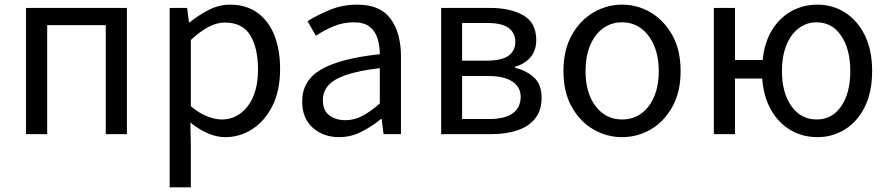

<svg xmlns="http://www.w3.org/2000/svg" viewBox="-20 -577 3824 826"><path d="M92 0V-543H526V0H435V-469H183V0Z M710 229V-543H785L793 -481H796Q833 -511 877.5 -534Q922 -557 969 -557Q1039 -557 1087 -522.5Q1135 -488 1160 -426Q1185 -364 1185 -280Q1185 -187 1152 -121.5Q1119 -56 1065.5 -21.5Q1012 13 949 13Q912 13 874 -3.5Q836 -20 799 -50L801 45V229ZM934 -63Q1002 -63 1046 -120.5Q1090 -178 1090 -279Q1090 -369 1057 -424.5Q1024 -480 947 -480Q913 -480 877 -461Q841 -442 801 -405V-120Q838 -89 872.5 -76Q907 -63 934 -63Z M1439 13Q1371 13 1325.5 -27.5Q1280 -68 1280 -141Q1280 -230 1360.5 -277.5Q1441 -325 1614 -344Q1614 -379 1604.5 -410.5Q1595 -442 1571 -461.5Q1547 -481 1502 -481Q1455 -481 1413 -463Q1371 -445 1339 -423L1303 -486Q1341 -510 1396.5 -533.5Q1452 -557 1517 -557Q1616 -557 1660.5 -496Q1705 -435 1705 -334V0H1630L1622 -65H1619Q1580 -33 1534.5 -10Q1489 13 1439 13ZM1465 -60Q1505 -60 1539.5 -78.5Q1574 -97 1614 -132V-284Q1523 -273 1469 -254.5Q1415 -236 1392 -209Q1369 -182 1369 -147Q1369 -101 1397 -80.5Q1425 -60 1465 -60Z M1878 0V-543H2087Q2176 -543 2231.5 -511Q2287 -479 2287 -405Q2287 -360 2262.5 -331Q2238 -302 2196 -290V-285Q2242 -275 2276 -245Q2310 -215 2310 -156Q2310 -102 2282.5 -67.5Q2255 -33 2206.5 -16.5Q2158 0 2095 0ZM1968 -316H2071Q2139 -316 2168 -337.5Q2197 -359 2197 -397Q2197 -435 2168.5 -456.5Q2140 -478 2078 -478H1968ZM1968 -65H2085Q2153 -65 2186.5 -90Q2220 -115 2220 -161Q2220 -202 2184.5 -226Q2149 -250 2079 -250H1968Z M2656 13Q2590 13 2532.5 -20.5Q2475 -54 2439.5 -117.5Q2404 -181 2404 -271Q2404 -362 2439.5 -425.5Q2475 -489 2532.5 -523Q2590 -557 2656 -557Q2723 -557 2780 -523Q2837 -489 2872.5 -425.5Q2908 -362 2908 -271Q2908 -181 2872.5 -117.5Q2837 -54 2780 -20.5Q2723 13 2656 13ZM2656 -63Q2727 -63 2770.5 -120Q2814 -177 2814 -271Q2814 -334 2794 -381Q2774 -428 2738.5 -454.5Q2703 -481 2656 -481Q2609 -481 2573.5 -454.5Q2538 -428 2518.5 -381Q2499 -334 2499 -271Q2499 -177 2542.5 -120Q2586 -63 2656 -63Z M3493 -63Q3560 -63 3599 -120Q3638 -177 3638 -271Q3638 -365 3599 -423Q3560 -481 3493 -481Q3449 -481 3415 -454.5Q3381 -428 3362.5 -381Q3344 -334 3344 -271Q3344 -177 3385 -120Q3426 -63 3493 -63ZM3497 13Q3433 13 3381.5 -17Q3330 -47 3297.5 -103.5Q3265 -160 3259 -239H3142V0H3051V-543H3142V-319H3261Q3269 -395 3301.5 -448Q3334 -501 3385 -529Q3436 -557 3497 -557Q3562 -557 3615.5 -523Q3669 -489 3700.5 -425.5Q3732 -362 3732 -271Q3732 -181 3700.5 -117.5Q3669 -54 3615.5 -20.5Q3562 13 3497 13Z"/></svg>

Font: Chiron Sans HK TT
Style: Regular
Weight: 400
Designer: Ryoko NISHIZUKA 西塚涼子 (kana, bopomofo & ideographs); Paul D. Hunt (Latin, Greek & Cyrillic); Sandoll Communications 산돌커뮤니
Foundry: Adobe
Version: Version 2.022;hotconv 1.0.109;makeotfexe 2.5.65596